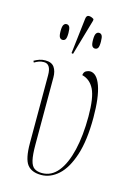

<svg xmlns="http://www.w3.org/2000/svg" viewBox="-123 -869 658 943"><g transform="rotate(15 206.0 -397.5)"><path d="M183 10Q134 10 112 -19Q90 -48 90 -127V-472Q90 -529 54 -529Q40 -529 29 -525Q18 -521 6 -514L2 -522Q16 -530 29.5 -534.5Q43 -539 59 -539Q91 -539 104.5 -519.5Q118 -500 118 -468V-127Q118 -75 124.5 -47.5Q131 -20 146 -10Q161 0 185 0Q233 0 266 -41Q299 -82 316.5 -156Q334 -230 334 -327Q334 -423 313.5 -464.5Q293 -506 252 -516Q254 -533 265 -538.5Q276 -544 284 -544Q319 -544 339 -488Q359 -432 359 -328Q359 -212 334.5 -137Q310 -62 270 -26Q230 10 183 10ZM181 -605 173 -607 194 -787Q196 -805 208.5 -805Q221 -805 234 -796V-788ZM113 -658Q104 -658 98.5 -666Q93 -674 93 -698Q93 -721 98.5 -729.5Q104 -738 113 -738Q123 -738 128 -729.5Q133 -721 133 -698Q133 -674 128 -666Q123 -658 113 -658ZM278 -658Q269 -658 263.5 -666Q258 -674 258 -698Q258 -721 263.5 -729.5Q269 -738 278 -738Q288 -738 293 -729.5Q298 -721 298 -698Q298 -674 293 -666Q288 -658 278 -658Z"/></g></svg>

Font: Noto Serif Display ExtraCondensed Thin
Style: Regular
Weight: 100
Width: 2
Designer: Monotype Design Team
Foundry: Monotype Imaging Inc.
Version: Version 2.009